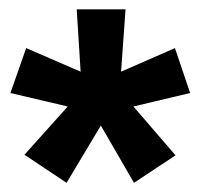

<svg xmlns="http://www.w3.org/2000/svg" viewBox="-20 -708 429 412"><path d="M239.8 -554.2 355.4 -604.8 388 -508.4 266.3 -479.5 356.6 -374.7 267.5 -315.7 196.4 -438.6 122.9 -315.7 32.5 -375.9 125.3 -479.5 2.4 -508.4 36.1 -604.8 153 -554.2 144.6 -688H249.4Z"/></svg>

Font: Ramabhadra
Style: Regular
Weight: 400
Designer: Purushoth Kumar Guthula
Foundry: Andhrapradesh Society for Knowledge Networks
Version: Version 1.0.5; ttfautohint (vUNKNOWN) -l 7 -r 28 -G 50 -x 13